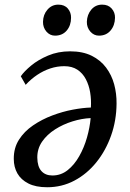

<svg xmlns="http://www.w3.org/2000/svg" viewBox="-20 -774 548 808"><path d="M67.5 -453Q81.5 -473.5 111 -498Q140.5 -522.5 182.5 -540.2Q224.5 -558 275 -558Q328 -558 365.5 -539.5Q403 -521 426.5 -489.5Q450 -458 460.5 -419Q471 -380 470.5 -338Q470 -267 447.5 -203.5Q425 -140 385.5 -91Q346 -42 293.2 -14Q240.5 14 178.5 14Q130.5 14 99.5 -1.8Q68.5 -17.5 53.2 -44.2Q38 -71 38 -105Q37.5 -151 59.8 -186Q82 -221 119 -246.2Q156 -271.5 199.8 -288Q243.5 -304.5 286.2 -312.5Q329 -320.5 362.5 -321.5Q364.5 -353.5 359.5 -384.5Q354.5 -415.5 341.2 -440.8Q328 -466 305.5 -480.8Q283 -495.5 250.5 -495.5Q220.5 -495.5 191.8 -486Q163 -476.5 136.8 -459Q110.5 -441.5 88 -417ZM200.5 -35.5Q236.5 -35.5 264.8 -58Q293 -80.5 313.5 -116.8Q334 -153 346 -195.2Q358 -237.5 361.5 -277Q324.5 -275.5 285 -263.2Q245.5 -251 211.8 -229.5Q178 -208 157.2 -178Q136.5 -148 137 -110Q137.5 -73 154.2 -54.2Q171 -35.5 200.5 -35.5ZM211.5 -624Q190 -624 175.2 -641.2Q160.5 -658.5 161 -682.5Q161.5 -712.5 179.8 -733.5Q198 -754.5 225.5 -754.5Q251.5 -754.5 265.5 -738Q279.5 -721.5 279 -699Q279 -667 260.8 -645.5Q242.5 -624 211.5 -624ZM396.5 -624Q375 -624 360 -641.2Q345 -658.5 345.5 -682.5Q346.5 -712.5 364.2 -733.5Q382 -754.5 410 -754.5Q435.5 -754.5 450 -738Q464.5 -721.5 464 -699Q463.5 -667 445.2 -645.5Q427 -624 396.5 -624Z"/></svg>

Font: Merriweather 36pt
Style: Italic
Weight: 400
Italic angle: -7.8°
Version: Version 2.101